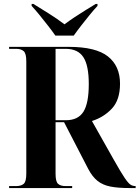

<svg xmlns="http://www.w3.org/2000/svg" viewBox="-20 -951 706 971"><path d="M26 0V-10H63Q86 -10 99.5 -21Q113 -32 113 -72V-641Q113 -681 99.5 -692.5Q86 -704 63 -704H26V-714H328Q465 -714 526 -665.5Q587 -617 587 -528Q587 -446 546 -402Q505 -358 445 -339L555 -144Q590 -82 609 -53.5Q628 -25 639.5 -17.5Q651 -10 664 -10H666V0H634Q577 0 538.5 -7.5Q500 -15 473.5 -36Q447 -57 426 -97L304 -333H261V-72Q261 -32 274 -21Q287 -10 310 -10H345V0ZM313 -343Q375 -343 402 -386Q429 -429 429 -526Q429 -620 401.5 -662Q374 -704 312 -704H261V-343ZM260 -771Q244 -794 222.5 -821.5Q201 -849 179.5 -875.5Q158 -902 140 -921V-931H149Q180 -912 225.5 -883.5Q271 -855 306 -828Q330 -846 358.5 -865Q387 -884 415 -901Q443 -918 464 -931H473V-921Q455 -902 433.5 -875.5Q412 -849 390.5 -821.5Q369 -794 353 -771Z"/></svg>

Font: Noto Serif Display SemiCondensed
Style: Bold
Weight: 700
Width: 4
Designer: Monotype Design Team
Foundry: Monotype Imaging Inc.
Version: Version 2.009